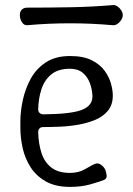

<svg xmlns="http://www.w3.org/2000/svg" viewBox="-20 -727 523 754"><path d="M255 7Q198 7 160 -14.5Q122 -36 100 -70.5Q78 -105 69 -145.5Q60 -186 60 -225V-250Q60 -289 69.5 -333.5Q79 -378 100.5 -417.5Q122 -457 160 -482Q198 -507 255 -507Q307 -507 340 -490.5Q373 -474 391 -449Q409 -424 416 -398Q423 -372 423 -352Q423 -316 404.5 -293Q386 -270 355.5 -257Q325 -244 288.5 -237.5Q252 -231 215.5 -229.5Q179 -228 150 -228Q140 -228 135 -222.5Q130 -217 130 -208Q131 -164 142.5 -127.5Q154 -91 181 -69.5Q208 -48 255 -48Q290 -48 315.5 -63.5Q341 -79 355 -84Q364 -87 372.5 -82.5Q381 -78 387.5 -70Q394 -62 396 -52Q401 -34 397.5 -28.5Q394 -23 390 -21Q373 -14 336.5 -3.5Q300 7 255 7ZM151 -278Q259 -279 301.5 -295.5Q344 -312 343 -350Q342 -376 333 -400.5Q324 -425 305 -441Q286 -457 255 -457Q208 -457 181 -434.5Q154 -412 142.5 -376Q131 -340 130 -298Q130 -289 135.5 -283.5Q141 -278 151 -278ZM462 -667Q462 -658 456 -648.5Q450 -639 441 -633Q432 -627 423 -628Q255 -643 87 -628Q74 -627 66 -640Q58 -653 58 -667V-668Q58 -682 66 -689.5Q74 -697 87 -697Q171 -697 255 -698.5Q339 -700 423 -707Q432 -708 441 -702Q450 -696 456 -686.5Q462 -677 462 -668Z"/></svg>

Font: Winky Sans Light
Style: Regular
Weight: 300
Designer: Simon Atzbach
Foundry: typofactur
Version: Version 1.205